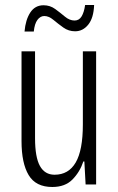

<svg xmlns="http://www.w3.org/2000/svg" viewBox="-20 -737 472 767"><path d="M364 -532V0H322L317 -92H313Q299 -50 269.5 -20Q240 10 189 10Q123 10 94.5 -37.5Q66 -85 66 -173V-532H120V-185Q120 -109 139.5 -74Q159 -39 198 -39Q254 -39 282.5 -88Q311 -137 311 -240V-532ZM78 -611Q82 -658 101 -687Q120 -716 154 -716Q180 -716 200.5 -701Q221 -686 239.5 -670.5Q258 -655 278 -655Q296 -655 306 -671.5Q316 -688 320 -717H356Q354 -665 332.5 -638.5Q311 -612 280 -612Q254 -612 233 -627Q212 -642 193.5 -657.5Q175 -673 157 -673Q141 -673 129.5 -657.5Q118 -642 115 -611Z"/></svg>

Font: Noto Sans ExtraCondensed Light
Style: Regular
Weight: 300
Width: 2
Designer: Monotype Design Team
Foundry: Monotype Imaging Inc.
Version: Version 2.013; ttfautohint (v1.8.4.7-5d5b)